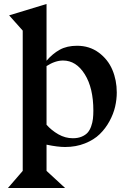

<svg xmlns="http://www.w3.org/2000/svg" viewBox="-20 -730 644 965"><path d="M213.9 -397.9V-103Q238.8 -74.7 273.4 -54.9Q308.1 -35.2 346.2 -35.2Q371.6 -35.2 390.6 -43.2Q409.7 -51.3 420.7 -63.7Q431.6 -76.2 438.2 -95Q444.8 -113.8 447 -132.3Q449.2 -150.9 449.2 -173.8Q449.2 -288.1 406 -356.9Q362.8 -425.8 296.9 -425.8Q257.3 -425.8 213.9 -397.9ZM25.9 -652.8 213.9 -710V-424.8Q244.6 -460.4 280.5 -480.2Q316.4 -500 367.2 -500Q429.7 -500 476.1 -465.8Q522.5 -431.6 544.7 -379.2Q566.9 -326.7 566.9 -265.1Q566.9 -230 558.6 -193.8Q550.3 -157.7 530.3 -120.8Q510.3 -84 481.2 -55.7Q452.1 -27.3 407 -9.3Q361.8 8.8 307.1 8.8Q269.5 8.8 213.9 -2.9V128.9L307.1 214.8H20L94.2 128.9V-576.2Z"/></svg>

Font: Bluu Next
Style: Bold
Weight: 700
Designer: Jean-Baptiste Morizot, Igor Stepanchenko (Cyrillic)
Foundry: Igor Stepanchenko
Version: Version 1.005